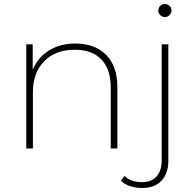

<svg xmlns="http://www.w3.org/2000/svg" viewBox="-20 -740 970 957"><path d="M565 -305V0H532V-303Q532 -395 485.5 -443.5Q439 -492 353 -492Q256 -492 200 -434.5Q144 -377 144 -280V0H111V-519H143V-392Q168 -453 223.5 -488Q279 -523 356 -523Q453 -523 509 -466.5Q565 -410 565 -305ZM583 161 600 137Q633 168 687 168Q735 168 760.5 139.5Q786 111 786 58V-519H819V62Q819 124 785 160.5Q751 197 689 197Q657 197 629 188Q601 179 583 161ZM769 -687Q769 -701 778.5 -710.5Q788 -720 802 -720Q815 -720 825 -710.5Q835 -701 835 -688Q835 -675 825 -665Q815 -655 802 -655Q789 -655 779 -664.5Q769 -674 769 -687Z"/></svg>

Font: Montserrat Alternates ExLight
Style: Regular
Weight: 275
Designer: Julieta Ulanovsky
Foundry: Julieta Ulanovsky
Version: Version 7.200